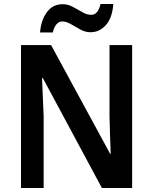

<svg xmlns="http://www.w3.org/2000/svg" viewBox="-20 -939 765 959"><path d="M640 0H489L194 -549H190Q192 -499 194 -452.5Q196 -406 198 -360V0H85V-714H235L530 -171H533Q531 -218 529.5 -264.5Q528 -311 527 -355V-714H640ZM180 -777Q185 -839 214.5 -878.5Q244 -918 293 -918Q320 -918 344.5 -904.5Q369 -891 391.5 -878Q414 -865 436 -865Q470 -865 482 -919H546Q541 -850 509 -814Q477 -778 432 -778Q406 -778 381.5 -791.5Q357 -805 334 -818.5Q311 -832 290 -832Q275 -832 262 -817.5Q249 -803 244 -777Z"/></svg>

Font: Noto Sans Telugu SemiCondensed SemiBold
Style: Regular
Weight: 600
Width: 4
Designer: Jelle Bosma - Monotype Design Team
Foundry: Monotype Imaging Inc.
Version: Version 2.005; ttfautohint (v1.8.4.7-5d5b)